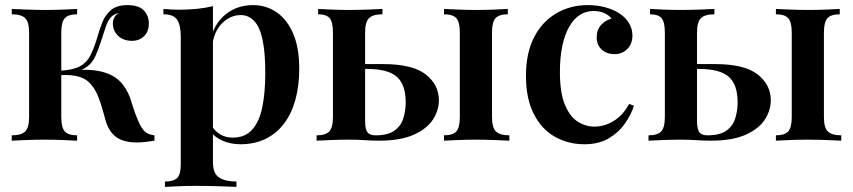

<svg xmlns="http://www.w3.org/2000/svg" viewBox="-20 -551 3340 752"><path d="M479 -531Q524 -531 543.5 -510Q563 -489 563 -459Q563 -428 544.5 -409.5Q526 -391 496 -391Q477 -391 460.5 -398.5Q444 -406 433 -422Q422 -438 422 -461Q422 -471 427.5 -482Q433 -493 446 -500Q425 -496 413.5 -482.5Q402 -469 393.5 -444Q385 -419 373 -381Q364 -354 353 -330Q342 -306 322 -290.5Q302 -275 266 -269L272 -276Q342 -282 390 -267Q438 -252 464 -216Q484 -189 495 -151Q506 -113 522 -76Q533 -51 545.5 -37.5Q558 -24 585 -21V0Q567 3 549.5 5Q532 7 516 7Q463 7 433.5 -15.5Q404 -38 392 -85Q388 -100 381 -124.5Q374 -149 364 -174Q354 -199 339 -217Q321 -241 291.5 -250Q262 -259 216 -257V-274Q266 -277 292.5 -291Q319 -305 333 -332Q347 -359 359 -398Q369 -434 381 -464Q393 -494 416 -512.5Q439 -531 479 -531ZM282 -516V-495Q248 -495 234 -480Q220 -465 220 -423V-93Q220 -51 234 -36Q248 -21 282 -21V0Q263 -1 227 -2.5Q191 -4 154 -4Q119 -4 81.5 -2.5Q44 -1 26 0V-21Q63 -21 78.5 -36Q94 -51 94 -93V-423Q94 -465 78.5 -480Q63 -495 26 -495V-516Q45 -515 83.5 -513.5Q122 -512 158 -512Q194 -512 229 -513.5Q264 -515 282 -516Z M814 -527V84Q814 129 838.5 144.5Q863 160 906 160V181Q882 180 838.5 178.5Q795 177 746 177Q712 177 678 178.5Q644 180 626 181V160Q660 160 674 146Q688 132 688 94V-407Q688 -452 674 -473.5Q660 -495 620 -495V-516Q652 -513 682 -513Q720 -513 753 -516.5Q786 -520 814 -527ZM971 -531Q1023 -531 1064 -502.5Q1105 -474 1128.5 -419Q1152 -364 1152 -281Q1152 -215 1137 -160.5Q1122 -106 1092.5 -67Q1063 -28 1020 -7Q977 14 922 14Q880 14 847 -2Q814 -18 799 -45L809 -59Q821 -38 842 -25Q863 -12 892 -12Q940 -12 968 -43.5Q996 -75 1007.5 -132Q1019 -189 1019 -264Q1019 -347 1008 -397Q997 -447 975 -469.5Q953 -492 923 -492Q882 -492 849.5 -459.5Q817 -427 810 -365L803 -393Q819 -459 864 -495Q909 -531 971 -531Z M1478 -516V-495Q1441 -495 1425.5 -480Q1410 -465 1410 -423V-79Q1410 -45 1419 -33Q1428 -21 1451 -21Q1499 -21 1524.5 -39Q1550 -57 1559.5 -87Q1569 -117 1569 -150Q1569 -220 1534 -250.5Q1499 -281 1418 -281Q1401 -281 1383 -281Q1365 -281 1350 -281L1348 -300Q1385 -300 1418 -300Q1451 -300 1480 -300Q1596 -300 1647.5 -259.5Q1699 -219 1699 -158Q1699 -120 1676.5 -84Q1654 -48 1602 -24Q1550 0 1464 0Q1438 0 1409 -2Q1380 -4 1346 -4Q1313 -4 1276 -2.5Q1239 -1 1220 0V-21Q1255 -21 1269.5 -36Q1284 -51 1284 -93V-423Q1284 -465 1271 -480Q1258 -495 1226 -495V-516Q1244 -515 1277.5 -513.5Q1311 -512 1347 -512Q1383 -512 1421 -513.5Q1459 -515 1478 -516ZM1969 -516V-495Q1935 -495 1921 -480Q1907 -465 1907 -423V-93Q1907 -51 1922.5 -36Q1938 -21 1975 -21V0Q1956 -1 1917.5 -2.5Q1879 -4 1842 -4Q1808 -4 1772.5 -2.5Q1737 -1 1719 0V-21Q1753 -21 1767 -36Q1781 -51 1781 -93V-423Q1781 -465 1767 -480Q1753 -495 1719 -495V-516Q1738 -515 1774.5 -513.5Q1811 -512 1846 -512Q1881 -512 1916.5 -513.5Q1952 -515 1969 -516Z M2282 -531Q2319 -531 2350.5 -522.5Q2382 -514 2405 -499Q2429 -484 2443 -461.5Q2457 -439 2457 -412Q2457 -379 2437 -359Q2417 -339 2387 -339Q2356 -339 2336.5 -357Q2317 -375 2317 -405Q2317 -434 2334 -453Q2351 -472 2375 -478Q2366 -491 2347 -499.5Q2328 -508 2305 -508Q2275 -508 2251 -492.5Q2227 -477 2209.5 -446.5Q2192 -416 2182.5 -371.5Q2173 -327 2173 -269Q2173 -188 2192.5 -141Q2212 -94 2243 -74.5Q2274 -55 2309 -55Q2330 -55 2354 -63Q2378 -71 2401.5 -90Q2425 -109 2444 -144L2463 -137Q2452 -102 2427.5 -67Q2403 -32 2364 -9Q2325 14 2269 14Q2205 14 2153 -15.5Q2101 -45 2070.5 -105Q2040 -165 2040 -254Q2040 -342 2071 -403.5Q2102 -465 2157.5 -498Q2213 -531 2282 -531Z M2778 -516V-495Q2741 -495 2725.5 -480Q2710 -465 2710 -423V-79Q2710 -45 2719 -33Q2728 -21 2751 -21Q2799 -21 2824.5 -39Q2850 -57 2859.5 -87Q2869 -117 2869 -150Q2869 -220 2834 -250.5Q2799 -281 2718 -281Q2701 -281 2683 -281Q2665 -281 2650 -281L2648 -300Q2685 -300 2718 -300Q2751 -300 2780 -300Q2896 -300 2947.5 -259.5Q2999 -219 2999 -158Q2999 -120 2976.5 -84Q2954 -48 2902 -24Q2850 0 2764 0Q2738 0 2709 -2Q2680 -4 2646 -4Q2613 -4 2576 -2.5Q2539 -1 2520 0V-21Q2555 -21 2569.5 -36Q2584 -51 2584 -93V-423Q2584 -465 2571 -480Q2558 -495 2526 -495V-516Q2544 -515 2577.5 -513.5Q2611 -512 2647 -512Q2683 -512 2721 -513.5Q2759 -515 2778 -516ZM3269 -516V-495Q3235 -495 3221 -480Q3207 -465 3207 -423V-93Q3207 -51 3222.5 -36Q3238 -21 3275 -21V0Q3256 -1 3217.5 -2.5Q3179 -4 3142 -4Q3108 -4 3072.5 -2.5Q3037 -1 3019 0V-21Q3053 -21 3067 -36Q3081 -51 3081 -93V-423Q3081 -465 3067 -480Q3053 -495 3019 -495V-516Q3038 -515 3074.5 -513.5Q3111 -512 3146 -512Q3181 -512 3216.5 -513.5Q3252 -515 3269 -516Z"/></svg>

Font: Playfair Display SemiBold
Style: Regular
Weight: 600
Designer: Claus Eggers Sørensen
Foundry: Claus Eggers Sørensen
Version: Version 1.203